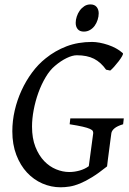

<svg xmlns="http://www.w3.org/2000/svg" viewBox="-20 -816 572 852"><path d="M526.4 -264.6Q500 -256.8 487.8 -246.3Q475.6 -235.8 474.1 -224.6Q472.2 -211.4 469.5 -190.4Q466.8 -169.4 463.9 -147.5Q460.9 -125.5 458.5 -106.2Q456.1 -86.9 455.1 -77.6Q418 -47.9 388.7 -29.8Q359.4 -11.7 335 -1.7Q310.5 8.3 289.6 11.7Q268.6 15.1 249 15.1Q207 15.1 168.2 -1.7Q129.4 -18.6 99.9 -50.3Q70.3 -82 52.5 -128.4Q34.7 -174.8 34.7 -233.4Q34.7 -279.8 45.4 -326.2Q56.2 -372.6 75.7 -415Q95.2 -457.5 122.3 -494.1Q149.4 -530.8 182.6 -557.1Q224.1 -590.8 275.1 -610.4Q326.2 -629.9 388.7 -629.9Q403.8 -629.9 422.4 -626.5Q440.9 -623 459.7 -616.7Q478.5 -610.4 495.4 -601.1Q512.2 -591.8 524.9 -580.1Q527.8 -577.6 522 -567.1Q516.1 -556.6 506.6 -544.2Q497.1 -531.7 486.6 -520Q476.1 -508.3 469.2 -502.9L450.7 -506.8Q427.7 -539.6 397.2 -555.2Q366.7 -570.8 320.8 -570.8Q301.3 -570.8 275.6 -558.3Q250 -545.9 224.1 -523.9Q201.2 -504.9 182.4 -473.1Q163.6 -441.4 150.1 -404.1Q136.7 -366.7 129.4 -327.6Q122.1 -288.6 122.1 -254.4Q122.1 -202.1 137.2 -164.1Q152.3 -126 176 -101.3Q199.7 -76.7 229 -64.7Q258.3 -52.7 287.1 -52.7Q310.5 -52.7 333.7 -59.3Q356.9 -65.9 374 -78.6L393.6 -224.6Q394 -229.5 391.8 -234.4Q389.6 -239.3 378.9 -244.1Q368.2 -249 346.9 -253.9Q325.7 -258.8 289.1 -264.6L292 -290.5H529.3ZM418 -756.8Q418 -742.7 413.3 -728.3Q408.7 -713.9 400.4 -702.1Q392.1 -690.4 379.6 -683.1Q367.2 -675.8 352.1 -675.8Q334 -675.8 325 -686.5Q315.9 -697.3 315.9 -714.8Q315.9 -728 320.6 -742.4Q325.2 -756.8 333.7 -768.8Q342.3 -780.8 354.2 -788.6Q366.2 -796.4 381.3 -796.4Q399.4 -796.4 408.7 -785.2Q418 -773.9 418 -756.8Z"/></svg>

Font: Gentium Book Basic
Style: Italic
Weight: 400
Italic angle: -8°
Designer: J. Victor Gaultney and Annie Olsen
Foundry: SIL International
Version: Version 1.102; 2013; Maintenance release